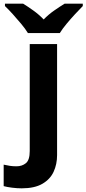

<svg xmlns="http://www.w3.org/2000/svg" viewBox="-84 -786 471 1046"><path d="M34 240Q9 240 -18.5 236.5Q-46 233 -64 228V111Q-46 115 -30 117.5Q-14 120 6 120Q36 120 57 103Q78 86 78 37V-546H227V59Q227 109 208 150Q189 191 146.5 215.5Q104 240 34 240ZM68 -606Q54 -629 31.5 -656Q9 -683 -14.5 -709Q-38 -735 -57 -753V-766H42Q68 -750 98 -728.5Q128 -707 154 -680Q180 -707 211 -728.5Q242 -750 268 -766H367V-753Q349 -735 325 -709Q301 -683 278.5 -656Q256 -629 242 -606Z"/></svg>

Font: Noto IKEA Latin
Style: Bold
Weight: 700
Designer: Monotype Design Team
Foundry: Monotype Imaging Inc.
Version: Version 1.0